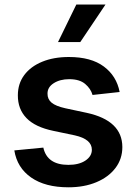

<svg xmlns="http://www.w3.org/2000/svg" viewBox="-20 -799 589 830"><path d="M497.2 -401.3 380 -388.5Q372.5 -415.5 348.2 -436.1Q323.9 -456.7 279.5 -456.7Q239.3 -456.7 212.2 -439.3Q185 -421.9 185.4 -394.2Q185 -370.4 202.9 -355.3Q220.9 -340.2 262.4 -331L355.5 -311.1Q508.5 -277.7 508.9 -163.4Q508.9 -111.9 479 -72.6Q449.2 -33.4 396.7 -11.4Q344.1 10.7 275.9 10.7Q175.4 10.7 114.7 -31.6Q54 -73.9 41.9 -148.8L167.3 -160.9Q183.9 -86.3 275.6 -86.3Q321.4 -86.3 349.3 -104.9Q377.1 -123.6 377.1 -151.6Q377.1 -197.4 303.6 -213.8L210.6 -233.3Q132.1 -249.6 94.5 -288.5Q56.8 -327.4 57.2 -387.1Q57.2 -437.5 84.9 -474.6Q112.6 -511.7 162.3 -532.1Q212 -552.6 277.7 -552.6Q373.6 -552.6 428.8 -511.5Q484 -470.5 497.2 -401.3ZM230.8 -617.2 310 -779.5H436.1L327.1 -617.2Z"/></svg>

Font: Inter UI Semi Bold
Style: Regular
Weight: 600
Designer: Rasmus Andersson
Foundry: rsms
Version: 3.2;8d6f07862